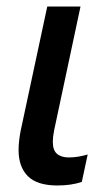

<svg xmlns="http://www.w3.org/2000/svg" viewBox="-20 -559 329 589"><path d="M156 10Q94 10 65.5 -18.5Q37 -47 37 -99Q37 -124 43 -156L125 -539H227L146 -159Q142 -139 142 -124Q142 -98 155 -87Q168 -76 191 -76Q206 -76 220.5 -78.5Q235 -81 249 -85L231 -1Q199 10 156 10Z"/></svg>

Font: Noto Sans SemiCondensed Medium
Style: Italic
Weight: 500
Width: 4
Italic angle: -12°
Designer: Monotype Design Team
Foundry: Monotype Imaging Inc.
Version: Version 2.013; ttfautohint (v1.8.4.7-5d5b)